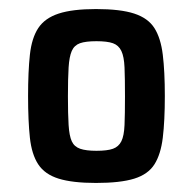

<svg xmlns="http://www.w3.org/2000/svg" viewBox="-20 -716 426 424"><path d="M192 -312Q140 -312 109.5 -321.5Q79 -331 64.5 -353Q50 -375 46 -412Q42 -449 42 -504Q42 -558 46 -595Q50 -632 64.5 -654Q79 -676 109.5 -686Q140 -696 192 -696Q246 -696 276.5 -686Q307 -676 321 -654Q335 -632 339.5 -595Q344 -558 344 -504Q344 -449 339.5 -412Q335 -375 321 -353Q307 -331 276.5 -321.5Q246 -312 192 -312ZM193 -383Q217 -383 229.5 -387.5Q242 -392 248 -404Q254 -416 255 -440Q256 -464 256 -503Q256 -543 255 -567Q254 -591 248 -603.5Q242 -616 229.5 -620.5Q217 -625 193 -625Q169 -625 156.5 -620.5Q144 -616 138.5 -603.5Q133 -591 131.5 -567Q130 -543 130 -503Q130 -464 131.5 -440Q133 -416 138.5 -404Q144 -392 157 -387.5Q170 -383 193 -383Z"/></svg>

Font: Saira SemiCondensed SemiBold
Style: Regular
Weight: 600
Width: 4
Designer: Hector Gatti with collaboration of the Omnibus-Type team
Foundry: Omnibus-Type
Version: Version 1.101